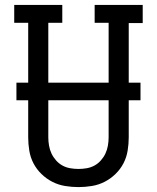

<svg xmlns="http://www.w3.org/2000/svg" viewBox="-20 -755 640 783"><path d="M300 8Q273 8 245.5 3.5Q218 -1 193.5 -13.5Q169 -26 149 -45.5Q129 -65 116.5 -89Q104 -113 99.5 -140.5Q95 -168 95 -195V-662H38V-735H234V-662H177V-195Q177 -178 180 -161Q183 -144 190 -129Q197 -114 208.5 -101Q220 -88 234.5 -80Q249 -72 266 -69Q283 -66 300 -66Q317 -66 334 -69Q351 -72 365.5 -80Q380 -88 391.5 -101Q403 -114 410 -129Q417 -144 420 -161Q423 -178 423 -195V-662H366V-735H562V-661H505V-195Q505 -168 500.5 -140.5Q496 -113 483.5 -89Q471 -65 451 -45.5Q431 -26 406.5 -13.5Q382 -1 354.5 3.5Q327 8 300 8ZM47 -346V-418H553V-346Z"/></svg>

Font: Iosevka Curly Slab Extended
Style: Regular
Weight: 400
Width: 7
Monospace: yes
Designer: Belleve Invis
Foundry: Belleve Invis
Version: Version 11.1.0; ttfautohint (v1.8.3)